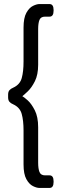

<svg xmlns="http://www.w3.org/2000/svg" viewBox="-20 -788 314 946"><path d="M224 -768Q244 -768 244 -739V-735Q244 -706 224 -706H202Q181 -706 174.5 -690Q168 -674 168 -645V-469Q168 -420 152 -388Q136 -356 117 -338Q98 -320 90 -314Q98 -310 116.5 -293.5Q135 -277 151.5 -244.5Q168 -212 168 -161V14Q168 43 174.5 59.5Q181 76 202 76H224Q244 76 244 105V109Q244 138 224 138H174Q161 138 142.5 129Q124 120 110 95Q96 70 96 22V-145Q96 -194 87 -226.5Q78 -259 45 -274Q33 -279 26.5 -286.5Q20 -294 20 -308V-322Q20 -336 26.5 -343.5Q33 -351 45 -356Q78 -371 87 -403Q96 -435 96 -485V-652Q96 -700 110 -725Q124 -750 142.5 -759Q161 -768 174 -768Z"/></svg>

Font: Asap VF Beta
Style: Regular
Weight: 400
Designer: Pablo Cosgaya
Foundry: Pablo Cosgaya
Version: Version 1.007